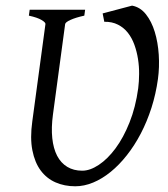

<svg xmlns="http://www.w3.org/2000/svg" viewBox="-20 -650 599 685"><path d="M451.2 -629.9Q480.5 -624.5 500.7 -598.9Q521 -573.2 532.2 -536.1Q543.5 -499 546.4 -454.8Q549.3 -410.6 543.5 -368.2Q536.1 -314.5 520.3 -265.1Q504.4 -215.8 482.2 -173.3Q460 -130.9 432.6 -96.2Q405.3 -61.5 375 -36.9Q344.7 -12.2 312.5 1.2Q280.3 14.6 248.5 14.6Q210 14.6 178.2 0.7Q146.5 -13.2 125.2 -41.7Q104 -70.3 95.5 -113.8Q86.9 -157.2 95.2 -216.8L142.1 -564Q143.1 -569.8 128.4 -578.6Q113.8 -587.4 83 -594.2L85.9 -615.2H283.7L280.8 -594.2Q250 -587.4 231.7 -579.1Q213.4 -570.8 212.4 -564L168.9 -241.2Q162.6 -194.3 166.5 -157.2Q170.4 -120.1 183.8 -94.2Q197.3 -68.4 220 -54.7Q242.7 -41 273.4 -41Q301.3 -41 332.5 -61.8Q363.8 -82.5 392.1 -120.6Q420.4 -158.7 442.1 -213.1Q463.9 -267.6 473.1 -335Q476.1 -358.9 476.3 -385.7Q476.6 -412.6 472.4 -439.2Q468.3 -465.8 459.5 -490.2Q450.7 -514.6 436.3 -533Q421.9 -551.3 400.9 -562Q379.9 -572.8 352.1 -572.3L346.2 -602.1Z"/></svg>

Font: Gentium Plus Phon
Style: Italic
Weight: 400
Italic angle: -8°
Designer: J. Victor Gaultney, Annie Olsen, Iska Routamaa, Becca Hirsbrunner
Foundry: SIL International
Version: Version 5.000